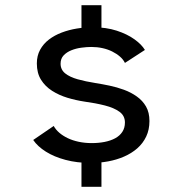

<svg xmlns="http://www.w3.org/2000/svg" viewBox="-20 -720 690 740"><path d="M294 0V-141.5H371V0ZM294 -572.5V-700H371V-572.5ZM330 -92Q276.5 -92 232.5 -103.8Q188.5 -115.5 156.8 -135.5Q125 -155.5 108 -180.5L187 -234.5Q195 -220 208.8 -208.2Q222.5 -196.5 241.2 -187.5Q260 -178.5 283.5 -173.5Q307 -168.5 334 -168.5Q360 -168.5 383 -173Q406 -177.5 423.8 -187Q441.5 -196.5 451.5 -211.8Q461.5 -227 461.5 -248Q461.5 -274 440.5 -289.2Q419.5 -304.5 384.2 -313.5Q349 -322.5 305 -328.5Q272 -333.5 239.8 -343.2Q207.5 -353 180.8 -370Q154 -387 138 -412.8Q122 -438.5 122 -475.5Q122 -505 134.5 -528Q147 -551 168.5 -567.5Q190 -584 217.8 -594.5Q245.5 -605 276.2 -610Q307 -615 337.5 -615Q389 -615 429.8 -601.8Q470.5 -588.5 498.2 -568.5Q526 -548.5 538.5 -527.5L461.5 -477.5Q455 -491 442.2 -502Q429.5 -513 412.5 -521.5Q395.5 -530 375 -534.5Q354.5 -539 332 -539Q314.5 -539 293.8 -536.2Q273 -533.5 255 -526.2Q237 -519 225.2 -506.5Q213.5 -494 213.5 -474.5Q213.5 -451.5 231.2 -437.2Q249 -423 279.2 -414.5Q309.5 -406 347.5 -400Q373 -396 401.8 -390Q430.5 -384 457.8 -374Q485 -364 507.2 -348.2Q529.5 -332.5 542.8 -309.5Q556 -286.5 556 -253.5Q556 -220 543.5 -193.8Q531 -167.5 509 -148.2Q487 -129 458.2 -116.5Q429.5 -104 396.8 -98Q364 -92 330 -92Z"/></svg>

Font: Trispace Thin
Style: Regular
Weight: 400
Version: Version 1.210